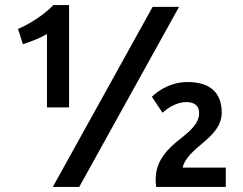

<svg xmlns="http://www.w3.org/2000/svg" viewBox="-20 -728 955 756"><path d="M70 -554 51 -614C92 -631 155 -670 190 -708H252V-305H165V-594C138 -578 99 -563 70 -554ZM188 8 581 -701H685L292 8ZM853 -285C853 -230 814 -195 775 -162C719 -116 705 -92 699 -68H869V8H595C593 -6 593 -14 593 -23C593 -97 643 -145 692 -183C730 -213 764 -243 764 -282C764 -316 741 -326 713 -326C673 -326 636 -299 620 -284L578 -347C608 -376 657 -405 719 -405C808 -405 853 -362 853 -285Z"/></svg>

Font: Repo Medium
Style: Regular
Weight: 500
Designer: Stefan Peev
Foundry: Context Ltd
Version: Version 1.502